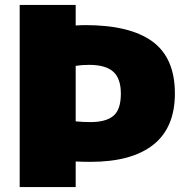

<svg xmlns="http://www.w3.org/2000/svg" viewBox="-20 -760 770 780"><path d="M60 0V-740H287.5V-656.5Q296.5 -657 306.8 -657.5Q317 -658 326 -658Q508.5 -658 599.5 -591.2Q690.5 -524.5 690.5 -380Q690.5 -241.5 602.8 -172Q515 -102.5 347.5 -102.5Q315 -102.5 287.5 -104V0ZM347.5 -264Q410.5 -264 440.8 -289.5Q471 -315 471 -379.5Q471 -441 440 -468.8Q409 -496.5 342 -496.5Q311 -496.5 287.5 -492.5V-267Q303 -265.5 316.8 -264.8Q330.5 -264 347.5 -264Z"/></svg>

Font: Encode Sans SemiExpanded SemiExpanded Black
Style: Regular
Weight: 900
Width: 6
Designer: Multiple Designers
Foundry: Impallari Type
Version: Version 3.000; ttfautohint (v1.8.3) -l 8 -r 50 -G 200 -x 14 